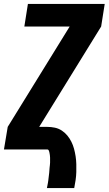

<svg xmlns="http://www.w3.org/2000/svg" viewBox="-20 -755 549 970"><path d="M217 195Q218 189 219.5 182.5Q221 176 222 169.5Q223 163 224 156.5Q225 150 225.5 143.5Q226 137 227 131Q228 125 228.5 118.5Q229 112 229.5 105.5Q230 99 230.5 92.5Q231 86 232 79.5Q233 73 233 67Q233 61 233 54.5Q233 48 233 41.5Q233 35 232 29Q231 23 230 17Q229 11 226.5 5.5Q224 0 218 0H0L19 -114L332 -621H103L121 -735H509L491 -621L178 -114H218Q238 -114 257 -110Q276 -106 292 -95.5Q308 -85 320 -70.5Q332 -56 340.5 -39Q349 -22 354 -3.5Q359 15 362 34.5Q365 54 365.5 74Q366 94 365.5 114Q365 134 362 154.5Q359 175 355 195Z"/></svg>

Font: Iosevka Heavy
Style: Italic
Weight: 900
Italic angle: -9°
Monospace: yes
Designer: Belleve Invis
Foundry: Belleve Invis
Version: Version 32.5.0; ttfautohint (v1.8.4)